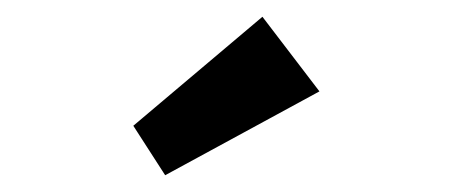

<svg xmlns="http://www.w3.org/2000/svg" viewBox="-20 -807 540 229"><path d="M177 -598 139 -657 293 -787 361 -698Z"/></svg>

Font: Readex Pro Medium
Style: Regular
Weight: 500
Designer: Bonnie Shaver-Troup, Thomas Jockin
Foundry: Lexend
Version: Version 1.204; ttfautohint (v1.8.4.7-5d5b)